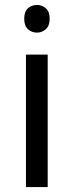

<svg xmlns="http://www.w3.org/2000/svg" viewBox="-20 -757 298 777"><path d="M173 -536V0H85V-536ZM130 -737Q150 -737 165.5 -723.5Q181 -710 181 -681Q181 -653 165.5 -639Q150 -625 130 -625Q108 -625 93 -639Q78 -653 78 -681Q78 -710 93 -723.5Q108 -737 130 -737Z"/></svg>

Font: hextelugu15
Style: Book
Weight: 400
Designer: Jelle Bosma - Monotype Design Team
Foundry: Monotype Imaging Inc.
Version: Version 2.003